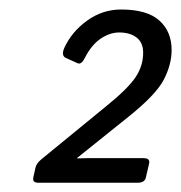

<svg xmlns="http://www.w3.org/2000/svg" viewBox="-20 -736 385 408"><path d="M61.5 -347.7Q48.3 -347.7 50.8 -358.9L55.2 -378.9Q57.1 -388.7 67.9 -397.5L208 -512.2Q252.4 -548.3 268.3 -572.3Q284.2 -596.2 284.2 -624Q284.2 -645.5 270.3 -656.2Q256.3 -667 233.4 -667Q213.4 -667 193.8 -653.8Q174.3 -640.6 160.2 -612.8Q152.8 -598.1 145 -601.6L120.1 -612.8Q109.4 -617.7 116.7 -634.3Q132.3 -668.5 165 -692.1Q197.8 -715.8 237.3 -715.8Q292.5 -715.8 318.6 -692.4Q344.7 -668.9 344.7 -629.9Q344.7 -598.6 327.9 -566.4Q311 -534.2 252.9 -487.8L144 -400.4V-399.4Q154.3 -399.9 164.1 -399.9H285.2Q299.3 -399.9 296.9 -388.7L290 -358.9Q287.6 -347.7 272.9 -347.7Z"/></svg>

Font: Istok Web
Style: Italic
Weight: 400
Italic angle: -13°
Designer: Andrey V. Panov
Foundry: Andrey V. Panov
Version: Version 1.0.2g